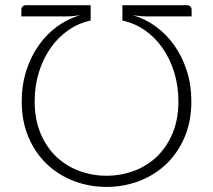

<svg xmlns="http://www.w3.org/2000/svg" viewBox="-20 -728 839 756"><path d="M399.5 8Q332 8 271.5 -15Q211 -38 165.2 -81.2Q119.5 -124.5 92.5 -187Q65.5 -249.5 65.5 -329Q65.5 -393.5 83.5 -449.5Q101.5 -505.5 132.5 -549.5Q163.5 -593.5 205.5 -624Q247.5 -654.5 295.5 -668Q282 -666 268.2 -664.8Q254.5 -663.5 241.5 -663.5H64V-689.5Q64 -697.5 69 -702.5Q74 -707.5 82.5 -707.5H337V-647Q289 -637 248.5 -608.8Q208 -580.5 178.8 -538.5Q149.5 -496.5 133 -443Q116.5 -389.5 116.5 -329.5Q116.5 -257 140 -202Q163.5 -147 202.5 -110.2Q241.5 -73.5 292.8 -54.8Q344 -36 399.5 -36Q455 -36 506.2 -54.8Q557.5 -73.5 596.5 -110.2Q635.5 -147 659 -202Q682.5 -257 682.5 -329.5Q682.5 -389.5 666 -443Q649.5 -496.5 620.2 -538.5Q591 -580.5 550.5 -608.8Q510 -637 462 -647V-707.5H716Q724.5 -707.5 729.5 -702.5Q734.5 -697.5 734.5 -689.5V-663.5H557.5Q544.5 -663.5 530.5 -664.8Q516.5 -666 503 -668Q551 -654.5 593 -624Q635 -593.5 666.2 -549.5Q697.5 -505.5 715.5 -449.5Q733.5 -393.5 733.5 -329Q733.5 -249.5 706.5 -187Q679.5 -124.5 633.8 -81.2Q588 -38 527.5 -15Q467 8 399.5 8Z"/></svg>

Font: Lato Light
Style: Regular
Weight: 300
Designer: Lukasz Dziedzic
Foundry: tyPoland Lukasz Dziedzic
Version: Version 2.007; 2014-02-27